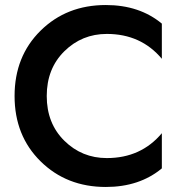

<svg xmlns="http://www.w3.org/2000/svg" viewBox="-20 -732 731 764"><path d="M405 -103Q541 -103 624 -202V-62Q535 12 401 12Q245 12 141.5 -90Q38 -192 38 -350Q38 -508 141.5 -610Q245 -712 401 -712Q535 -712 624 -638V-498Q541 -597 405 -597Q306 -597 236 -528Q166 -459 166 -350Q166 -241 236 -172Q306 -103 405 -103Z"/></svg>

Font: Renner* Medium
Style: Medium
Weight: 500
Version: Version 003.000 ; ttfautohint (v0.97) -l 8 -r 50 -G 200 -x 1